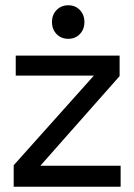

<svg xmlns="http://www.w3.org/2000/svg" viewBox="-20 -712 512 732"><path d="M32.2 0V-82L337.9 -423.8H40V-500H436V-421.9L133.8 -80.1H439.9V0ZM284.4 -582Q267.1 -564 240.2 -564Q213.4 -564 195.8 -582Q178.2 -600.1 178.2 -627.9Q178.2 -655.8 195.8 -673.8Q213.4 -691.9 240.2 -691.9Q267.1 -691.9 284.4 -673.8Q301.8 -655.8 301.8 -627.9Q301.8 -600.1 284.4 -582Z"/></svg>

Font: Apfel Grotezk
Style: Regular
Weight: 400
Designer: Luigi Gorlero
Foundry: © 2023, Luigi Gorlero & Collletttivo
Version: Version 2.000;Glyphs 3.2 (3217)